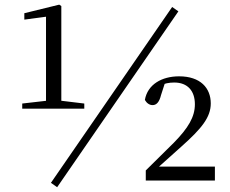

<svg xmlns="http://www.w3.org/2000/svg" viewBox="-20 -757 963 805"><path d="M73.2 -301.3H333.4V-322.9L234.1 -334.9H178.1L73.2 -322.9ZM172.9 -301.3H237.1V-731.5L228.3 -737.5L82 -701.6V-674.7L172.9 -686.9ZM591.2 0H881V-58.6H639.7L638.9 -68.8L626.2 -40.1L741.4 -143.3C825.7 -218.3 863.7 -265.8 863.7 -323.3C863.7 -387.9 820.4 -437 730.9 -437C658.8 -437 598.7 -403.2 587.4 -338C594.8 -324.9 606.3 -316.3 619.6 -316.3C634.8 -316.3 647.5 -326.7 655.3 -358.9L674.1 -417L645.5 -396.1C670 -407.6 689.3 -411 710.7 -411C766.6 -411 797.1 -375.8 797.1 -319.9C797.1 -266.6 769.1 -220.1 708.8 -158.6L591.2 -42.4ZM219.6 27.9 727.9 -709.4 701.8 -727.7 193.5 9.6Z"/></svg>

Font: Source Han Serif CN VF
Style: Regular
Weight: 250
Designer: Ryoko NISHIZUKA 西塚涼子 (kana & ideographs); Frank Grießhammer (Latin, Greek & Cyrillic); Wenlong ZHANG 张文龙 (bopomofo); San
Foundry: Adobe
Version: Version 2.002;hotconv 1.1.0;makeotfexe 2.6.0